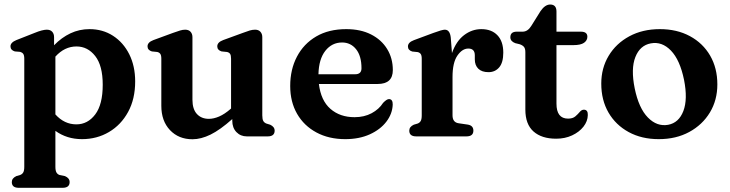

<svg xmlns="http://www.w3.org/2000/svg" viewBox="-20 -618 3307 870"><path d="M225 -449.5V-413Q259 -448 299.2 -467Q339.5 -486 385.5 -486Q445.5 -486 492.2 -455.8Q539 -425.5 565.8 -372Q592.5 -318.5 592.5 -249Q592.5 -169.5 560.5 -110.8Q528.5 -52 473.8 -19.8Q419 12.5 351.5 12.5Q283 12.5 231 -25V137.5Q231 155.5 236 163.8Q241 172 250 175L274.5 180Q295.5 189 295.5 207Q295.5 233 263.5 233H65Q33.5 233 33.5 207Q33.5 189.5 54 180L71 175Q80.5 171.5 85.2 163.5Q90 155.5 90 137.5V-352Q90 -367.5 85.2 -374Q80.5 -380.5 71.5 -383L47 -385Q27.5 -391 27.5 -408Q27.5 -425.5 54.5 -436.5L137 -469Q172.5 -483.5 192 -483.5Q208 -483.5 216.5 -474.2Q225 -465 225 -449.5ZM326.5 -407.5Q272.5 -407.5 231 -361.5V-99.5Q271.5 -54.5 326 -54.5Q377.5 -54.5 411.5 -99.5Q445.5 -144.5 445.5 -234Q445.5 -320.5 411.5 -364Q377.5 -407.5 326.5 -407.5Z M711 -138.5V-352Q711 -367.5 706.2 -374Q701.5 -380.5 692.5 -382.5L668 -385Q648.5 -391 648.5 -408Q648.5 -426.5 675.5 -436.5L764 -469Q783.5 -476 796 -479.8Q808.5 -483.5 819 -483.5Q835 -483.5 843.5 -474Q852 -464.5 852 -449.5V-166Q852 -123.5 872.2 -101.5Q892.5 -79.5 926.5 -79.5Q948.5 -79.5 973.2 -90.2Q998 -101 1025 -124.5L1027 -126.5V-352Q1027 -367.5 1022.5 -374Q1018 -380.5 1008.5 -382.5L984 -385Q964.5 -391 964.5 -408Q964.5 -426.5 991.5 -436.5L1080.5 -469Q1099 -476 1111.5 -479.8Q1124 -483.5 1136 -483.5Q1151.5 -483.5 1160 -474Q1168.5 -464.5 1168.5 -449.5V-95.5Q1168.5 -77.5 1173.2 -69.5Q1178 -61.5 1187.5 -58L1204 -53Q1224.5 -43.5 1224.5 -26Q1224.5 0 1193 0H1098.5Q1070 0 1051.2 -19.5Q1032.5 -39 1032.5 -71V-78.5Q977.5 -29.5 934.2 -8.2Q891 13 852 13Q789.5 13 750.2 -28.5Q711 -70 711 -138.5Z M1760 -300.5Q1760 -237.5 1691.5 -237.5H1425Q1434 -162.5 1477.2 -124.8Q1520.5 -87 1586.5 -87Q1630.5 -87 1664 -105Q1697.5 -123 1716 -152Q1733 -169.5 1743 -169Q1760 -168.5 1759.5 -144Q1758 -102.5 1730.8 -66.8Q1703.5 -31 1655.5 -9.2Q1607.5 12.5 1544.5 12.5Q1470 12.5 1413.8 -17.8Q1357.5 -48 1326.2 -102.2Q1295 -156.5 1295 -228.5Q1295 -303 1325.5 -361.2Q1356 -419.5 1412.8 -452.8Q1469.5 -486 1549 -486Q1614 -486 1661.2 -462Q1708.5 -438 1734.2 -396Q1760 -354 1760 -300.5ZM1530 -425.5Q1484 -425.5 1454.2 -387.8Q1424.5 -350 1423 -281.5H1589Q1618 -281.5 1618 -308.5Q1618 -364.5 1593.5 -395Q1569 -425.5 1530 -425.5Z M2022.5 -448 2028 -377.5Q2047 -431.5 2082.8 -458.8Q2118.5 -486 2161 -486Q2207.5 -486 2234 -458.2Q2260.5 -430.5 2260.5 -379.5Q2260.5 -334.5 2242 -312.8Q2223.5 -291 2193.5 -291Q2163.5 -291 2147.5 -306.5Q2131.5 -322 2131.5 -349V-367.5Q2131.5 -398 2102 -398Q2074.5 -398 2052.5 -366Q2030.5 -334 2030.5 -269V-95.5Q2030.5 -63.5 2058 -59.5L2099 -53.5Q2125 -49.5 2125 -26Q2125 0 2093.5 0H1866Q1834.5 0 1834.5 -26Q1834.5 -43.5 1855 -53L1872 -58Q1881.5 -61.5 1886.2 -69.5Q1891 -77.5 1891 -95.5V-351.5Q1891 -367 1886.2 -373.5Q1881.5 -380 1872.5 -382L1848 -384.5Q1828.5 -390.5 1828.5 -407.5Q1828.5 -426 1855.5 -436L1943 -468.5Q1983.5 -483.5 1995.5 -483.5Q2018.5 -483.5 2022.5 -448Z M2335 -417.5 2314.5 -422.5Q2292.5 -431 2292.5 -449Q2292.5 -474.5 2321.5 -474.5H2348Q2371 -474.5 2387 -500L2429.5 -568Q2450 -597.5 2473 -597.5Q2501.5 -597.5 2501.5 -566V-474.5H2612Q2641.5 -474.5 2641.5 -451.5Q2641.5 -435 2626.5 -424.2Q2611.5 -413.5 2577.5 -413.5H2501.5V-148.5Q2501.5 -80.5 2554 -80.5Q2575.5 -80.5 2587.2 -90.8Q2599 -101 2607.2 -111Q2615.5 -121 2626 -121Q2644.5 -120.5 2643.5 -96.5Q2643 -68.5 2623.8 -44Q2604.5 -19.5 2572.2 -4.5Q2540 10.5 2500 10.5Q2434.5 10.5 2397.5 -22.2Q2360.5 -55 2360.5 -121.5V-381.5Q2360.5 -398 2354.2 -405.5Q2348 -413 2335 -417.5Z M2970 -486Q3047.5 -486 3106.2 -454.2Q3165 -422.5 3197.8 -366Q3230.5 -309.5 3230.5 -235.5Q3230.5 -164.5 3196.8 -108.5Q3163 -52.5 3103.2 -20Q3043.5 12.5 2965 12.5Q2887.5 12.5 2828.8 -19.5Q2770 -51.5 2737.2 -108Q2704.5 -164.5 2704.5 -239Q2704.5 -309.5 2738 -365.2Q2771.5 -421 2831.5 -453.5Q2891.5 -486 2970 -486ZM3007.5 -52.5Q3056 -61.5 3076.5 -115Q3097 -168.5 3079.5 -256.5Q3061 -346.5 3020.2 -388.8Q2979.5 -431 2929 -421.5Q2880 -412.5 2859 -359.5Q2838 -306.5 2856 -217.5Q2874.5 -127.5 2915.8 -85.5Q2957 -43.5 3007.5 -52.5Z"/></svg>

Font: Fraunces 9pt Soft SemiBold
Style: Regular
Weight: 600
Version: Version 1.000;[b76b70a41]